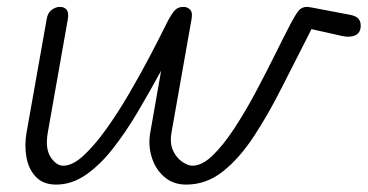

<svg xmlns="http://www.w3.org/2000/svg" viewBox="-20 -520 1042 544"><path d="M139 3Q102.5 3 81.8 -18.8Q61 -40.5 55 -74Q49 -107.5 55 -143L112.5 -467Q115.5 -484.5 127 -492.5Q138.5 -500.5 149.5 -500.5Q162.5 -500.5 169 -492.2Q175.5 -484 172 -464.5L115.5 -145Q107.5 -99 123.5 -74.8Q139.5 -50.5 159.5 -50.5Q185.5 -50.5 216.5 -79Q247.5 -107.5 280.5 -153.5Q313.5 -199.5 345.2 -253.8Q377 -308 404.5 -360.5Q432 -413 452 -453.5Q463.5 -476.5 473.2 -488.5Q483 -500.5 500 -500.5Q511.5 -500.5 519 -492.2Q526.5 -484 522.5 -464.5L466 -145Q460.5 -114 470.5 -93Q480.5 -72 496.8 -61.2Q513 -50.5 525 -50.5Q552.5 -50.5 582.5 -79.5Q612.5 -108.5 643.2 -155.2Q674 -202 703 -256.2Q732 -310.5 757.8 -362.5Q783.5 -414.5 803.5 -453Q816.5 -477.5 825.5 -489Q834.5 -500.5 850 -500.5Q853 -500.5 866.8 -498Q880.5 -495.5 906.5 -490.5Q932.5 -485.5 972 -478Q989.5 -474.5 995.8 -466.8Q1002 -459 1002 -447.5Q1002 -427.5 987.2 -420.2Q972.5 -413 949.5 -418L862.5 -437.5L854 -420.5Q815 -344.5 777 -269.2Q739 -194 698.5 -132.5Q658 -71 611.2 -34Q564.5 3 507.5 3Q470.5 3 445.5 -18.8Q420.5 -40.5 410 -74.2Q399.5 -108 405.5 -143L436.5 -319.5Q404.5 -261 370.8 -203.8Q337 -146.5 300.5 -99.8Q264 -53 223.8 -25Q183.5 3 139 3Z"/></svg>

Font: Edu AU VIC WA NT Pre
Style: Regular
Weight: 400
Designer: Tina and Corey Anderson, Eben Sorkin, Mirko Velimirovic
Foundry: Google for Education
Version: Version 1.001